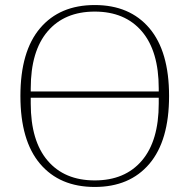

<svg xmlns="http://www.w3.org/2000/svg" viewBox="-20 -730 752 762"><path d="M356 -14Q476 -14 543 -92.5Q610 -171 610 -319V-342H102V-319Q102 -171 169 -92.5Q236 -14 356 -14ZM610 -367V-379Q610 -527 543 -605.5Q476 -684 356 -684Q236 -684 169 -605.5Q102 -527 102 -379V-367ZM356 12Q217 12 139 -80Q61 -172 61 -349Q61 -526 139 -618Q217 -710 356 -710Q495 -710 573 -618Q651 -526 651 -349Q651 -172 573 -80Q495 12 356 12Z"/></svg>

Font: IBM Plex Serif ExtLt
Style: Regular
Weight: 200
Designer: Mike Abbink, Paul van der Laan, Pieter van Rosmalen
Foundry: Bold Monday
Version: Version 3.001